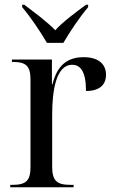

<svg xmlns="http://www.w3.org/2000/svg" viewBox="-20 -786 479 806"><path d="M177 -606H246C272 -651 315 -715 350 -756V-766H341C303 -738 243 -694 212 -659C179 -694 119 -738 82 -766H73V-756C108 -715 151 -651 177 -606ZM23 0H289V-10H276C217 -10 199 -28 199 -88V-304C199 -405 215 -514 283 -514C317 -514 341 -487 341 -404C400 -404 425 -432 425 -472C425 -518 392 -546 331 -546C245 -546 215 -490 200 -432H198V-536H30V-526H33C90 -526 108 -509 108 -451V-85C108 -28 90 -10 32 -10H23Z"/></svg>

Font: Noto Serif Display SemiCondensed
Style: Regular
Weight: 400
Width: 4
Designer: Monotype Design Team
Foundry: Monotype Imaging Inc.
Version: Version 2.009